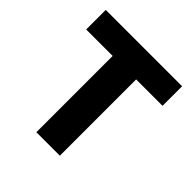

<svg xmlns="http://www.w3.org/2000/svg" viewBox="-172 -772 905 905"><g transform="rotate(45 280.5 -319.5)"><path d="M202.5 0V-609H359V0ZM26 -508.5V-639H535V-508.5Z"/></g></svg>

Font: Anek Odia Medium
Style: Bold
Weight: 700
Version: Version 1.003